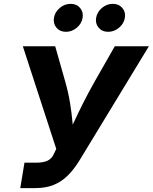

<svg xmlns="http://www.w3.org/2000/svg" viewBox="-20 -965 784 985"><path d="M84 0 105.5 -130.4H165Q201.7 -130.4 223.4 -140.4Q245.1 -150.4 255.9 -174.3L268.6 -201.2L97.2 -727.5H263.2L314.5 -546.9Q331.1 -488.8 339.6 -435.3Q348.1 -381.8 352.3 -334.5Q356.4 -287.1 360.4 -246.1H316.9Q335.9 -287.6 357.4 -334.5Q378.9 -381.3 405.5 -434.3Q432.1 -487.3 465.8 -546.9L568.8 -727.5H743.7L387.2 -141.1Q358.9 -95.2 326.9 -63.7Q294.9 -32.2 254.6 -16.1Q214.4 0 160.2 0ZM534.7 -801.8Q503.9 -801.8 486.1 -822.8Q468.3 -843.8 473.1 -873.5Q478 -903.3 502.9 -924.3Q527.8 -945.3 558.6 -945.3Q589.4 -945.3 607.4 -924.3Q625.5 -903.3 620.6 -873.5Q615.7 -843.8 590.6 -822.8Q565.4 -801.8 534.7 -801.8ZM318.4 -801.8Q287.6 -801.8 269.8 -822.8Q252 -843.8 256.8 -873.5Q261.7 -903.3 286.6 -924.3Q311.5 -945.3 342.3 -945.3Q373 -945.3 390.9 -924.3Q408.7 -903.3 403.8 -873.5Q398.9 -843.8 374 -822.8Q349.1 -801.8 318.4 -801.8Z"/></svg>

Font: Inter 16pt
Style: Bold Italic
Weight: 700
Italic angle: -9.3988°
Version: Version 4.001;git-66647c0bb